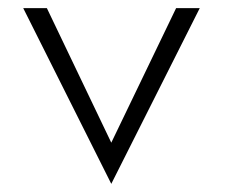

<svg xmlns="http://www.w3.org/2000/svg" viewBox="-20 -471 554 471"><path d="M37 -451 253 -20 470 -451H412L253 -121L95 -451Z"/></svg>

Font: Charger Sport
Style: ExLitNrw
Weight: 200
Designer: Jasper
Foundry: Cannot Into Space Fonts
Version: Version 1.1